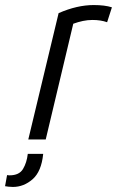

<svg xmlns="http://www.w3.org/2000/svg" viewBox="-97 -552 463 760"><path d="M15 0 135 -500Q208 -532 274 -532Q318 -532 346 -523L327 -464Q302 -473 269 -473Q250 -473 231 -469Q212 -465 193 -458L84 0ZM-46 188Q-54 188 -63 187Q-72 186 -77 185L-69 141Q-65 142 -59 142Q-21 142 -6 117Q9 92 13 57H74Q67 127 32 157.5Q-3 188 -46 188Z"/></svg>

Font: Ubuntu Sans Condensed
Style: Italic
Weight: 400
Width: 3
Italic angle: -13.5°
Designer: Dalton Maag Ltd
Foundry: Dalton Maag Ltd
Version: Version 1.006; ttfautohint (v1.8.4.7-5d5b)